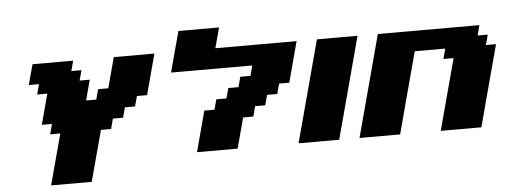

<svg xmlns="http://www.w3.org/2000/svg" viewBox="-54 -901 3117 1177"><g transform="rotate(-5 1504.5 -312.5)"><path d="M216.3 125H466.3L550.3 -187.5H612.8L629.4 -250H691.9L708.5 -312.5H771L788.1 -375H850.6Q861.8 -416.5 884 -500Q906.2 -583.5 917.5 -625H667.5L617.2 -437.5H554.7L538.1 -375H475.6Q481 -395.5 491.9 -437.3Q502.9 -479 508.8 -500H446.3L463.4 -562.5H400.9L417.5 -625H167.5Q161.6 -604 150.4 -562.3Q139.2 -520.5 133.8 -500H196.3L179.7 -437.5H242.2L191.9 -250H254.4L237.8 -187.5H300.3Z M1125 0H1375L1425.3 -187.5H1487.8L1504.4 -250H1566.9L1583.5 -312.5H1646L1663.1 -375H1725.6Q1736.8 -416.5 1759 -500Q1781.2 -583.5 1792.5 -625H1292.5Q1298.3 -646 1309.6 -687.7Q1320.8 -729.5 1326.2 -750H1076.2Q1064.9 -708.5 1042.5 -625Q1020 -541.5 1008.8 -500H1508.8L1492.2 -437.5H1429.7L1413.1 -375H1350.6L1333.5 -312.5H1271L1254.4 -250H1191.9Q1180.7 -208 1158.4 -125Q1136.2 -42 1125 0Z M1750 0H2000Q2027.8 -104 2083.7 -312.3Q2139.6 -520.5 2167.5 -625H1917.5Q1889.6 -520.5 1833.7 -312.3Q1777.8 -104 1750 0Z M2625 0H2875Q2897 -83 2941.7 -250Q2986.3 -417 3008.8 -500H2946.3L2963.4 -562.5H2900.9L2917.5 -625H2292.5Q2264.6 -520.5 2208.7 -312.3Q2152.8 -104 2125 0H2375Q2397 -83 2441.7 -250Q2486.3 -417 2508.8 -500H2696.3L2679.7 -437.5H2742.2Z"/></g></svg>

Font: Faithful 32x
Style: BoldOblique
Weight: 400
Foundry: Faithful Resource Pack
Version: Version 1.0; January 27, 2023